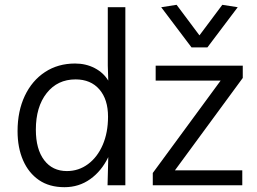

<svg xmlns="http://www.w3.org/2000/svg" viewBox="-20 -770 1070 798"><path d="M501 -740V0H427L430 -117Q402 -59 355 -25.5Q308 8 248 8Q185 8 142 -21.5Q99 -51 76 -103.5Q53 -156 53 -225Q53 -308 83 -371.5Q113 -435 167 -470.5Q221 -506 292 -506Q337 -506 373.5 -487Q410 -468 430 -435L428 -497V-740ZM294 -440Q219 -440 174 -383Q129 -326 129 -231Q129 -150 163.5 -104.5Q198 -59 258 -59Q307 -59 346 -88Q385 -117 407 -168Q429 -219 429 -285Q429 -357 393 -398.5Q357 -440 294 -440ZM615 0V-51L897 -435H627V-497H989V-446L707 -62H987V0ZM776 -573 650 -740 714 -750 809 -623 904 -750 968 -740 842 -573Z"/></svg>

Font: LivvicRegular
Style: Regular
Weight: 400
Designer: Jacques Le Bailly, Baron von Fonthausen
Version: Version 1.001; ttfautohint (v1.8.2)